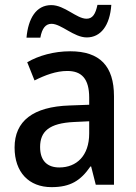

<svg xmlns="http://www.w3.org/2000/svg" viewBox="-20 -760 560 790"><path d="M89 -605H146C153 -644 168 -662 192 -662C232 -662 284 -606 337 -606C394 -606 432 -654 438 -740H381C373 -702 361 -683 336 -683C295 -683 246 -739 191 -739C128 -739 96 -683 89 -605ZM269 -549C201 -549 139 -531 92 -504L122 -429C166 -451 211 -468 257 -468C315 -468 347 -437 347 -358V-329L266 -326C116 -321 40 -262 40 -153C40 -51 99 10 192 10C270 10 312 -17 352 -75H355L374 0H449V-364C449 -488 391 -549 269 -549ZM284 -258 347 -261V-211C347 -119 295 -71 224 -71C176 -71 145 -97 145 -155C145 -219 182 -253 284 -258Z"/></svg>

Font: Noto Sans Khmer SemiCondensed Medium
Style: Regular
Weight: 500
Width: 4
Designer: Danh Hong and the Monotype Design Team
Foundry: Monotype Imaging Inc.
Version: Version 2.004